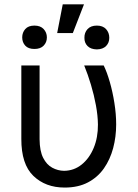

<svg xmlns="http://www.w3.org/2000/svg" viewBox="-20 -844 626 874"><path d="M77.1 -545.9H160.2V-210Q160.6 -156.7 176.5 -125.5Q192.4 -94.2 217.8 -80.6Q243.2 -66.9 271.5 -66.4Q316.9 -66.9 351.8 -95Q386.7 -123 406.5 -170.7Q426.3 -218.3 425.8 -277.3Q425.3 -317.9 416.7 -364.5Q408.2 -411.1 394 -458.3Q379.9 -505.4 363.3 -545.9H452.1Q466.8 -516.1 479.7 -471.2Q492.7 -426.3 500.7 -375.5Q508.8 -324.7 508.8 -277.3Q508.8 -221.2 495.1 -169.7Q481.4 -118.2 453.1 -77.6Q424.8 -37.1 380.4 -13.7Q335.9 9.8 274.4 9.8Q187 9.8 131.8 -43.5Q76.7 -96.7 77.1 -211.9ZM240.2 -693.4 265.6 -824.2H362.3L311.5 -693.4ZM81.1 -673.8Q81.1 -695.8 95 -711.7Q108.9 -727.5 136.7 -727.5Q164.1 -727.5 178.7 -711.7Q193.4 -695.8 193.4 -673.8Q193.4 -651.4 178.7 -636.2Q164.1 -621.1 136.7 -621.1Q108.9 -621.1 95 -636.2Q81.1 -651.4 81.1 -673.8ZM364.3 -671.9Q363.8 -695.3 378.4 -711.4Q393.1 -727.5 420.9 -727.5Q448.2 -727.5 462.9 -711.4Q477.5 -695.3 477.5 -671.9Q477.5 -649.4 462.9 -634.5Q448.2 -619.6 420.9 -619.1Q393.1 -619.6 378.4 -634.5Q363.8 -649.4 364.3 -671.9Z"/></svg>

Font: GitLab Sans
Style: Regular
Weight: 400
Designer: Rasmus Andersson
Foundry: Modifications by GitLab B.V., manufactured by rsms
Version: Version 4.000;git-c8fb6b7